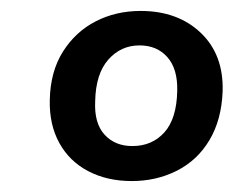

<svg xmlns="http://www.w3.org/2000/svg" viewBox="-20 -735 427 351"><path d="M221 -404Q176 -404 141.5 -422Q107 -440 88.5 -473.5Q70 -507 71 -552Q72 -604 95 -640.5Q118 -677 155 -696Q192 -715 237 -715Q305 -715 347 -675Q389 -635 387 -568Q385 -516 363 -479Q341 -442 303.5 -423Q266 -404 221 -404ZM222 -468Q258 -468 280.5 -493Q303 -518 304 -569Q305 -609 286 -630.5Q267 -652 235 -652Q201 -652 178 -626Q155 -600 154 -550Q152 -510 171 -489Q190 -468 222 -468Z"/></svg>

Font: Nunito Sans 11pt
Style: Bold Italic
Weight: 700
Italic angle: -9°
Version: Version 3.101;gftools[0.9.27]